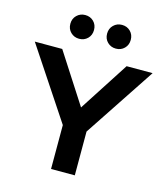

<svg xmlns="http://www.w3.org/2000/svg" viewBox="-138 -1030 983 1131"><g transform="rotate(15 353.0 -464.0)"><path d="M280.3 0V-267.8L-6.3 -700H161L357.1 -395.9L553.6 -700H712.1L425.2 -267V0ZM240.9 -783.5Q210.5 -783.5 189.6 -803.9Q168.7 -824.3 168.7 -855.8Q168.7 -887.3 189.6 -907.7Q210.5 -928.2 240.9 -928.2Q271.9 -928.2 292.5 -907.8Q313 -887.4 313 -855.9Q313 -824.4 292.5 -804Q271.9 -783.5 240.9 -783.5ZM464.9 -783.5Q434.6 -783.5 413.7 -803.9Q392.8 -824.3 392.8 -855.8Q392.8 -887.3 413.7 -907.7Q434.6 -928.2 464.9 -928.2Q496 -928.2 516.5 -907.8Q537.1 -887.4 537.1 -855.9Q537.1 -824.4 516.5 -804Q496 -783.5 464.9 -783.5Z"/></g></svg>

Font: Red Hat Display
Style: Regular
Weight: 300
Designer: Pentagram, MCKL
Foundry: Pentagram, MCKL
Version: Version 1.023